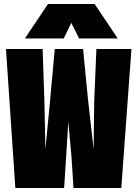

<svg xmlns="http://www.w3.org/2000/svg" viewBox="-20 -944 690 964"><path d="M10 -698H194L203 -434L208 -195L231 -434L255 -698H397L423 -434L450 -195L453 -434L464 -698H640L589 0H349L339 -156L323 -333L312 -156L302 0H57ZM221 -924H455L571 -751H377L338 -829L300 -751H105Z"/></svg>

Font: Azeret Mono Black
Style: Regular
Weight: 900
Designer: Martin Vácha
Foundry: Displaay
Version: Version 1.000; Glyphs 3.0.3, build 3074